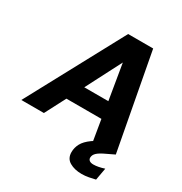

<svg xmlns="http://www.w3.org/2000/svg" viewBox="-248 -850 1150 1216"><g transform="rotate(30 327.5 -242.5)"><path d="M-41 0 336 -700H519L650 0H483L458 -150H202L124 0ZM264 -269H440L397 -527ZM523 215Q471 215 435 194Q399 173 399 127Q399 94 415 64Q431 34 471.5 5Q512 -24 583 -53L628 -71L650 0L598 25Q554 45 536.5 61.5Q519 78 519 98Q519 111 529 118.5Q539 126 558 126Q591 126 637 111L621 200Q601 205 575 210Q549 215 523 215Z"/></g></svg>

Font: Rethink Sans ExtraBold
Style: Italic
Weight: 800
Italic angle: -10°
Designer: The Rethink Sans project authors (Hans Thiessen). DM Sans designed by Colophon Foundry.
Foundry: Rethink Communications LLC
Version: Version 1.001